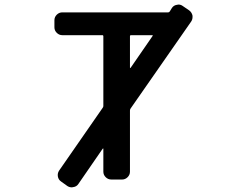

<svg xmlns="http://www.w3.org/2000/svg" viewBox="-20 -807 1040 839"><path d="M547.9 -511.7Q547.9 -509.8 548.8 -509.8Q549.8 -509.8 550.8 -510.7L646.5 -649.4Q649.4 -653.3 644.5 -653.3H552.7Q547.9 -653.3 547.9 -648.4ZM431.6 -156.2Q431.6 -158.2 430.7 -158.2Q429.7 -158.2 428.7 -157.2L322.3 -2.9Q314.5 8.8 299.8 10.7Q296.9 11.7 293.9 11.7Q283.2 11.7 274.4 5.9L247.1 -13.7Q235.4 -21.5 232.9 -35.6Q230.5 -49.8 238.3 -61.5L428.7 -335.9Q431.6 -339.8 431.6 -343.8V-648.4Q431.6 -653.3 427.7 -653.3H252Q238.3 -653.3 228 -663.6Q217.8 -673.8 217.8 -687.5V-718.8Q217.8 -732.4 228 -742.7Q238.3 -752.9 252 -752.9H714.8Q718.8 -752.9 721.7 -756.8L731.4 -772.5Q739.3 -784.2 753.9 -786.1Q756.8 -787.1 759.8 -787.1Q770.5 -787.1 779.3 -780.3L806.6 -761.7Q818.4 -752.9 821.3 -738.3Q821.3 -735.4 821.3 -732.4Q821.3 -721.7 815.4 -712.9L550.8 -333Q547.9 -329.1 547.9 -324.2V-56.6Q547.9 -43 537.6 -32.7Q527.3 -22.5 513.7 -22.5H466.8Q452.1 -22.5 441.9 -32.7Q431.6 -43 431.6 -56.6Z"/></svg>

Font: Gen Jyuu Gothic L Monospace Medium
Style: Regular
Weight: 500
Designer: [Source Han Sans]
Ryoko NISHIZUKA  (kana & ideographs); Paul D. Hunt (Latin, Greek & Cyrillic); Wenlong ZHANG  (bopomofo
Version: Version 1.002.20150607